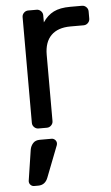

<svg xmlns="http://www.w3.org/2000/svg" viewBox="-55 -557 487 843"><g transform="rotate(-5 189.0 -135.0)"><path d="M366 -493V-461Q366 -450 358 -442Q350 -434 339 -434H281Q225 -434 195.5 -404.5Q166 -375 166 -319V-27Q166 -16 158 -8Q150 0 139 0H102Q91 0 83 -8Q75 -16 75 -27V-493Q75 -504 83 -512Q91 -520 102 -520H139Q150 -520 158 -512Q166 -504 166 -493V-462Q186 -492 214 -506Q242 -520 287 -520H339Q350 -520 358 -512Q366 -504 366 -493ZM103 50H155Q164 50 170.5 56.5Q177 63 177 72Q177 76 176 79L122 218Q110 250 79 250H61Q52 250 45.5 243.5Q39 237 39 228V226L60 89Q63 73 73.5 61.5Q84 50 103 50Z"/></g></svg>

Font: Rubik
Style: Regular
Weight: 400
Designer: Hubert & Fischer
Foundry: Hubert & Fischer
Version: Version 1.100